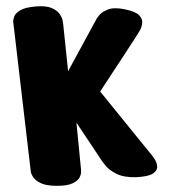

<svg xmlns="http://www.w3.org/2000/svg" viewBox="-20 -603 550 623"><path d="M79 -54 24 -523Q24 -523 23 -530.5Q22 -538 26 -549Q30 -560 45.5 -569.5Q61 -579 95 -582Q129 -585 147.5 -577Q166 -569 174 -557Q182 -545 183.5 -535Q185 -525 185 -525L201 -372L294 -543Q294 -543 302 -553.5Q310 -564 330 -572Q350 -580 384 -573Q419 -566 431 -554Q443 -542 441.5 -528Q440 -514 432 -501Q427 -493 413 -471Q399 -449 380.5 -421Q362 -393 345 -367Q328 -341 316.5 -323.5Q305 -306 305 -306L477 -94Q477 -94 483 -84.5Q489 -75 490 -62.5Q491 -50 476.5 -40Q462 -30 421 -28Q381 -27 357 -39.5Q333 -52 322.5 -65.5Q312 -79 312 -79L228 -205L243 -52Q243 -52 243 -44Q243 -36 237.5 -26Q232 -16 215 -8Q198 0 165 0Q132 0 114 -8Q96 -16 88.5 -27Q81 -38 80 -46Q79 -54 79 -54Z"/></svg>

Font: Nerko One
Style: Regular
Weight: 400
Designer: Nermin Kahrimanovic
Foundry: Nermin Kahrimanovic
Version: Version 1.101